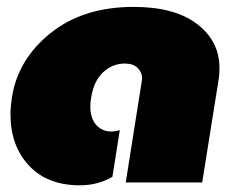

<svg xmlns="http://www.w3.org/2000/svg" viewBox="-20 -537 698 565"><path d="M10.8 -200.8Q10.8 -222.5 15 -250Q32.5 -362.5 128.8 -439.6Q225 -516.7 373.3 -516.7Q494.2 -516.7 560 -466.3Q625.8 -415.8 625.8 -337.5Q625.8 -318.3 624.2 -308.3L575 0H350L397.5 -300Q397.5 -300.8 397.9 -302.5Q398.3 -304.2 398.3 -305.8Q398.3 -323.3 385.4 -336.7Q372.5 -350 347.5 -350Q310.8 -350 283.3 -324.2Q255.8 -298.3 248.3 -250Q245.8 -236.7 245.8 -224.2Q245.8 -188.3 263.3 -169.2Q280.8 -150 307.5 -150Q320 -150 332.5 -154.2L310.8 -16.7Q268.3 8.3 215 8.3Q119.2 8.3 65 -50Q10.8 -108.3 10.8 -200.8Z"/></svg>

Font: BoonTook
Style: Italic
Weight: 400
Italic angle: -9°
Designer: Sungsit Sawaiwan
Foundry: FontUni
Version: Version 3.0